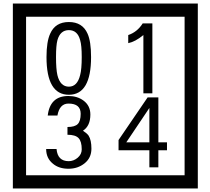

<svg xmlns="http://www.w3.org/2000/svg" viewBox="-20 -980 1195 1090"><path d="M1103 90H53V-960H1103ZM1028 15V-885H128V15ZM497 -656Q497 -442 371 -442Q244 -442 244 -656Q244 -744 265 -789Q294 -855 371 -855Q448 -855 477 -789Q497 -745 497 -656ZM444 -656Q444 -723 435 -752Q420 -809 371 -809Q322 -809 306 -752Q298 -723 298 -656Q298 -587 306 -553Q322 -488 371 -488Q419 -488 435 -554Q444 -587 444 -656ZM845 -450H794V-781Q748 -743 708 -735V-781Q759 -798 790 -847H845ZM499 -136Q499 -84 460.5 -53Q422 -22 369 -22Q314 -22 280 -51Q242 -82 242 -134H301Q307 -65 370 -65Q398 -65 421 -84.5Q444 -104 444 -132Q444 -177 426 -196Q408 -215 363 -215V-259Q405 -259 421.5 -276Q438 -293 438 -334Q438 -392 369 -392Q318 -392 306 -324H251Q264 -435 368 -435Q419 -435 454 -409Q493 -380 493 -330Q493 -265 451 -238Q475 -222 483 -210Q499 -185 499 -136ZM928 -127H879V-30H828V-127H653V-185L818 -427H879V-172H928ZM828 -172V-367L697 -172Z"/></svg>

Font: Unicode BMP Fallback SIL
Style: Regular
Weight: 400
Foundry: NRSI, SIL International
Version: Version 5.1 Based on Unicode 5.1